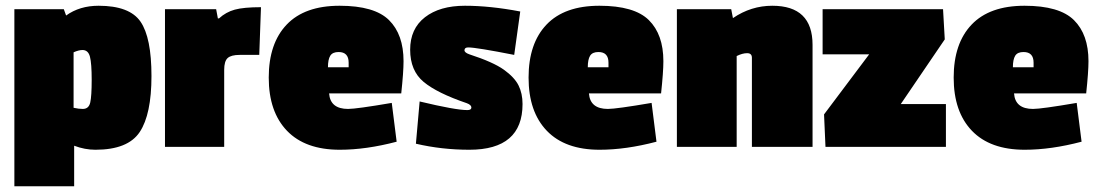

<svg xmlns="http://www.w3.org/2000/svg" viewBox="-20 -511 3824 668"><path d="M312 10Q275 10 238 -4V137H30V-479H202L210 -457Q257 -491 323 -491Q431 -491 469 -435.5Q507 -380 507 -246.5Q507 -113 466 -51.5Q425 10 312 10ZM267 -337Q254 -337 236 -329V-136Q254 -132 268 -132Q289 -132 294 -154.5Q299 -177 299 -233.5Q299 -290 293 -313.5Q287 -337 267 -337Z M760 -268V0H554V-479H732L738 -447H742Q766 -469 797 -477.5Q828 -486 888 -486L882 -320H814Q784 -320 772 -309Q760 -298 760 -268Z M1158 -330Q1137 -330 1129 -317Q1121 -304 1121 -277H1193V-293Q1193 -330 1158 -330ZM1384 -298Q1384 -261 1376 -186H1125Q1129 -132 1191 -132Q1220 -132 1343 -153L1360 -18Q1254 10 1162 10Q1042 10 978.5 -56Q915 -122 915 -241Q915 -360 977.5 -425.5Q1040 -491 1161.5 -491Q1283 -491 1333.5 -441Q1384 -391 1384 -298Z M1798 -149Q1798 10 1613 10Q1517 10 1427 -11L1440 -158Q1565 -128 1606 -128Q1620 -128 1620 -137Q1620 -146 1604 -152Q1501 -187 1454 -226Q1407 -265 1407 -338Q1407 -411 1458.5 -451Q1510 -491 1597.5 -491Q1685 -491 1790 -471L1769 -320Q1637 -346 1609 -346Q1596 -346 1596 -336Q1596 -328 1613 -322Q1696 -295 1733 -268.5Q1770 -242 1784 -214Q1798 -186 1798 -149Z M2062 -330Q2041 -330 2033 -317Q2025 -304 2025 -277H2097V-293Q2097 -330 2062 -330ZM2288 -298Q2288 -261 2280 -186H2029Q2033 -132 2095 -132Q2124 -132 2247 -153L2264 -18Q2158 10 2066 10Q1946 10 1882.5 -56Q1819 -122 1819 -241Q1819 -360 1881.5 -425.5Q1944 -491 2065.5 -491Q2187 -491 2237.5 -441Q2288 -391 2288 -298Z M2667 -491Q2807 -491 2807 -355V0H2596V-310Q2596 -326 2579.5 -326Q2563 -326 2543 -316V0H2335V-479H2524L2530 -448Q2593 -491 2667 -491Z M3271 0H2852L2847 -113L3004 -322H2842V-479H3261L3267 -374L3114 -149H3271Z M3541 -330Q3520 -330 3512 -317Q3504 -304 3504 -277H3576V-293Q3576 -330 3541 -330ZM3767 -298Q3767 -261 3759 -186H3508Q3512 -132 3574 -132Q3603 -132 3726 -153L3743 -18Q3637 10 3545 10Q3425 10 3361.5 -56Q3298 -122 3298 -241Q3298 -360 3360.5 -425.5Q3423 -491 3544.5 -491Q3666 -491 3716.5 -441Q3767 -391 3767 -298Z"/></svg>

Font: Passion One
Style: Bold
Weight: 700
Designer: Alejandro Lo Celso
Foundry: Fontstage
Version: Version 1.002